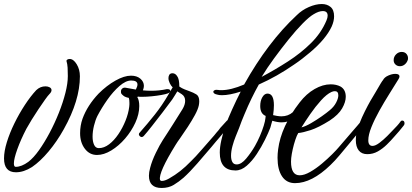

<svg xmlns="http://www.w3.org/2000/svg" viewBox="-34 -761 2047 954"><path d="M45 95Q-14 95 -14 26Q-14 -9 0 -54.5Q14 -100 37.5 -148Q61 -196 89.5 -239.5Q118 -283 146 -313Q166 -332 192 -332Q204 -332 213 -327Q222 -322 222 -313Q222 -304 212 -294Q204 -286 189.5 -265.5Q175 -245 157.5 -219Q140 -193 124 -167Q108 -141 97 -121Q69 -67 52 -19.5Q35 28 35 51Q35 68 44 68Q73 68 107 43Q133 23 160 -15Q187 -53 212.5 -101Q238 -149 258.5 -200.5Q279 -252 291 -299.5Q303 -347 303 -383Q303 -406 302 -424.5Q301 -443 296 -459L299 -464Q302 -466 305 -467Q308 -468 312 -468Q331 -468 347 -442Q363 -416 363 -382Q363 -262 283 -119Q249 -58 207.5 -8.5Q166 41 125 69Q84 95 45 95Z M448 9Q411 9 387.5 -22Q364 -53 364 -99Q364 -137 376 -171Q400 -237 456 -296Q496 -336 539.5 -360.5Q583 -385 617 -385Q646 -385 663.5 -370Q681 -355 681 -334Q681 -325 676 -312Q687 -311 697 -310.5Q707 -310 717 -310Q737 -310 756.5 -312Q776 -314 794 -318H799Q812 -318 812 -309Q812 -302 800 -297Q790 -293 767.5 -289Q745 -285 719.5 -282.5Q694 -280 674 -280Q667 -280 661.5 -280Q656 -280 652 -281L648 -279Q658 -263 658 -234Q658 -194 638.5 -151.5Q619 -109 587.5 -72.5Q556 -36 519 -13.5Q482 9 448 9ZM457 -25Q483 -25 508 -44Q533 -63 554 -94Q575 -125 589.5 -161Q604 -197 608 -230Q609 -236 609 -241.5Q609 -247 609 -251Q609 -266 606 -275H604Q591 -278 585 -281.5Q579 -285 573 -291L572 -292Q568 -296 567.5 -299.5Q567 -303 567 -307Q567 -316 574 -321.5Q581 -327 591 -325L641 -316Q649 -332 649 -341Q649 -361 618 -361Q591 -361 559.5 -333.5Q528 -306 499.5 -265.5Q471 -225 450 -185Q440 -165 433 -136.5Q426 -108 426 -82Q426 -58 433.5 -41.5Q441 -25 457 -25Z M769 173Q706 173 706 112Q706 95 712 73Q721 38 740.5 -2Q760 -42 775 -65Q787 -83 799 -102Q811 -121 824 -141L873 -219Q886 -241 886 -260Q886 -282 869 -293L855 -302L847 -307L836 -289Q829 -277 822 -267Q801 -238 774 -203Q747 -168 722 -136Q697 -104 680 -85Q675 -80 670 -80Q665 -80 660.5 -84.5Q656 -89 656 -94Q656 -98 660 -102Q699 -146 735.5 -192Q772 -238 802 -290L813 -309L824 -327Q816 -334 809.5 -347.5Q803 -361 803 -373Q803 -382 807 -389Q811 -396 821 -397H823Q837 -397 846 -383Q857 -369 857 -331Q870 -322 883 -317Q896 -312 907 -308Q927 -301 941.5 -292Q956 -283 956 -258Q956 -254 955.5 -248.5Q955 -243 954 -238Q950 -218 934.5 -189.5Q919 -161 899 -130.5Q879 -100 860 -73Q854 -65 849 -57.5Q844 -50 839 -42Q753 97 761 132Q763 138 770 138Q785 138 806 126Q836 109 862 88.5Q888 68 916 39Q936 20 968 -17Q1000 -54 1031 -89Q1036 -96 1041.5 -102Q1047 -108 1052 -114Q1060 -126 1072 -138L1092 -160Q1096 -165 1101 -165Q1112 -165 1112 -153Q1112 -147 1106 -139Q1096 -125 1083.5 -110Q1071 -95 1060 -82Q1050 -70 1038.5 -57Q1027 -44 1016 -30Q982 10 946 51.5Q910 93 878 122Q855 142 829.5 157.5Q804 173 769 173Z M1136 86Q1058 86 1058 -3Q1058 -29 1065.5 -63Q1073 -97 1086 -137Q1099 -172 1119.5 -217.5Q1140 -263 1162 -306Q1107 -288 1069 -288Q1054 -288 1045 -291Q1026 -295 1026 -305Q1026 -310 1032.5 -313Q1039 -316 1051 -314Q1055 -313 1058.5 -313Q1062 -313 1066 -313Q1113 -313 1179 -341Q1297 -552 1440 -685Q1466 -711 1500.5 -726Q1535 -741 1565 -741Q1591 -741 1608.5 -726.5Q1626 -712 1626 -680Q1626 -656 1614 -629Q1585 -567 1507 -501Q1488 -485 1468 -469.5Q1448 -454 1427 -440Q1342 -381 1252 -341Q1234 -309 1216 -272Q1198 -235 1181 -194Q1174 -178 1167 -160Q1160 -142 1154 -125L1137 -83Q1128 -61 1121 -35Q1114 -9 1114 13Q1114 32 1120.5 44Q1127 56 1142 56Q1165 56 1189.5 26.5Q1214 -3 1233 -36Q1246 -59 1257.5 -85.5Q1269 -112 1276.5 -136.5Q1284 -161 1285 -175L1286 -185Q1259 -196 1259 -234Q1259 -260 1269.5 -278Q1280 -296 1295 -296Q1327 -296 1327 -238Q1327 -228 1326 -215.5Q1325 -203 1323 -189Q1330 -187 1342.5 -185Q1355 -183 1364 -183Q1398 -183 1421.5 -204Q1445 -225 1467 -254Q1471 -259 1476 -259Q1481 -259 1484 -254Q1487 -249 1487 -242Q1487 -236 1484 -230Q1432 -153 1365 -153Q1345 -153 1319 -161L1314 -144Q1313 -139 1311.5 -134.5Q1310 -130 1309 -126Q1300 -102 1282.5 -66.5Q1265 -31 1242 4Q1219 39 1192 62.5Q1165 86 1136 86ZM1524 -690Q1503 -678 1470 -644.5Q1437 -611 1400 -565Q1363 -519 1327.5 -470.5Q1292 -422 1266 -379Q1332 -414 1396.5 -455.5Q1461 -497 1511.5 -547Q1562 -597 1588 -659Q1594 -673 1594 -683Q1594 -706 1570 -706Q1550 -706 1524 -690Z M1432 149Q1390 149 1367.5 115.5Q1345 82 1345 23Q1345 3 1348 -19Q1355 -75 1382 -134Q1409 -193 1455 -252Q1488 -295 1529 -318.5Q1570 -342 1609 -342Q1637 -342 1658 -331Q1684 -316 1684 -280Q1684 -254 1666 -222.5Q1648 -191 1604 -162Q1548 -127 1509.5 -114.5Q1471 -102 1448 -100Q1441 -89 1433.5 -66.5Q1426 -44 1420.5 -19.5Q1415 5 1413 24Q1413 28 1412.5 32.5Q1412 37 1412 42Q1412 110 1455 110Q1478 110 1507.5 93Q1537 76 1565.5 52Q1594 28 1616.5 5.5Q1639 -17 1648 -28L1722 -114L1742 -137Q1747 -143 1752 -149Q1757 -155 1762 -160Q1766 -165 1771 -165Q1782 -165 1782 -153Q1782 -147 1776 -139Q1766 -125 1753.5 -110Q1741 -95 1730 -82L1696 -41Q1676 -17 1653 10.5Q1630 38 1608 59Q1515 149 1432 149ZM1464 -128Q1484 -133 1511.5 -149Q1539 -165 1564.5 -183Q1590 -201 1604 -213Q1625 -230 1636 -251Q1647 -272 1647 -287Q1647 -308 1630 -308Q1622 -308 1613 -304Q1589 -293 1561 -262Q1533 -231 1507.5 -194Q1482 -157 1464 -128Z M1953 -432Q1940 -432 1931 -440.5Q1922 -449 1922 -462Q1922 -479 1934 -491Q1946 -503 1962 -503Q1978 -503 1986.5 -492Q1995 -481 1993 -466Q1989 -451 1978 -441.5Q1967 -432 1953 -432ZM1791 5Q1763 5 1748.5 -13.5Q1734 -32 1734 -65Q1734 -80 1737 -98Q1741 -119 1752.5 -148.5Q1764 -178 1779 -208Q1794 -238 1806 -259Q1817 -278 1832.5 -303.5Q1848 -329 1858 -347Q1866 -360 1869 -363Q1876 -377 1895 -385.5Q1914 -394 1930 -394Q1951 -394 1951 -381Q1951 -375 1945 -366Q1926 -335 1900.5 -294.5Q1875 -254 1851 -211Q1827 -168 1811.5 -129.5Q1796 -91 1796 -64Q1796 -36 1817 -36Q1831 -36 1851 -51Q1871 -66 1890 -85Q1909 -104 1919 -115L1939 -136Q1944 -141 1948 -146.5Q1952 -152 1956 -157Q1959 -162 1964 -162Q1976 -162 1976 -148Q1976 -141 1971 -136Q1960 -122 1949 -109Q1938 -96 1926 -83Q1909 -63 1888 -42.5Q1867 -22 1843 -8.5Q1819 5 1791 5Z"/></svg>

Font: Birthstone Bounce Medium
Style: Regular
Weight: 500
Designer: Robert E. Leuschke
Foundry: Rob Leuschke
Version: Version 1.010; ttfautohint (v1.8.3)